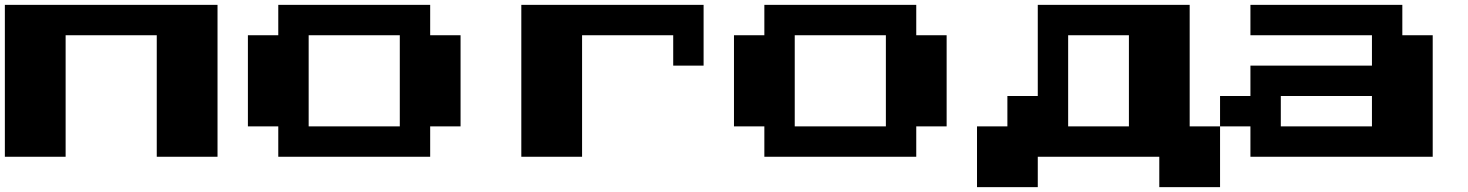

<svg xmlns="http://www.w3.org/2000/svg" viewBox="-20 -770 6040 790"><path d="M0 -125V-750H875V-125H625V-625H250V-125Z M1125 -125V-250H1000V-625H1125V-750H1750V-625H1875V-250H1750V-125ZM1250 -250H1625V-625H1250Z M2125 -125V-750H2875V-500H2750V-625H2375V-125Z M3125 -125V-250H3000V-625H3125V-750H3750V-625H3875V-250H3750V-125ZM3250 -250H3625V-625H3250Z M4875 -250H5000V0H4750V-125H4250V0H4000V-250H4125V-375H4250V-750H4875ZM4375 -250H4625V-625H4375Z M5125 -125V-250H5000V-375H5125V-500H5625V-625H5125V-750H5750V-625H5875V-125ZM5250 -250H5625V-375H5250Z"/></svg>

Font: Press Start 2P
Style: Regular
Weight: 400
Designer: CodeMan38
Foundry: CodeMan38
Version: Version 3.000